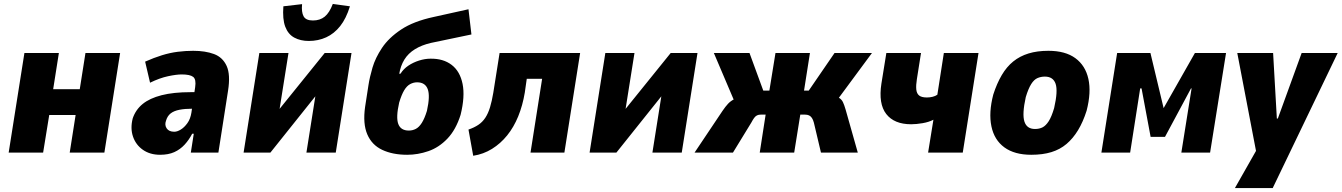

<svg xmlns="http://www.w3.org/2000/svg" viewBox="-20 -775 6813 975"><path d="M24 0 104 -506H279L250 -322H385L414 -506H590L510 0H334L364 -191H230L199 0Z M793 11Q742 11 706 -14Q670 -39 655.5 -81Q641 -123 654 -174Q669 -218 704.5 -247Q740 -276 800.5 -291.5Q861 -307 948 -307H993L980 -223H957Q919 -223 891 -217.5Q863 -212 846.5 -199Q830 -186 823 -162Q815 -140 826.5 -123Q838 -106 865 -106Q880 -106 898 -117Q916 -128 931.5 -149.5Q947 -171 952 -203L971 -332Q977 -372 961 -384.5Q945 -397 903 -397Q876 -397 833.5 -388Q791 -379 742 -355L717 -462Q762 -482 802.5 -494.5Q843 -507 882.5 -512Q922 -517 961 -517Q1023 -517 1067 -500.5Q1111 -484 1131 -440Q1151 -396 1138 -314L1089 0H949L964 -96H956Q940 -65 917.5 -40.5Q895 -16 865 -2.5Q835 11 793 11Z M1217 0 1297 -506H1445L1393 -179H1365L1629 -506H1765L1685 0H1536L1588 -328H1615L1353 0ZM1548 -567Q1506 -567 1474.5 -584Q1443 -601 1428.5 -639.5Q1414 -678 1419 -743L1514 -754Q1510 -714 1521.5 -692.5Q1533 -671 1569 -671Q1605 -671 1629 -690.5Q1653 -710 1670 -755L1757 -743Q1738 -681 1707.5 -642.5Q1677 -604 1636.5 -585.5Q1596 -567 1548 -567Z M2048 11Q1974 11 1921 -14Q1868 -39 1845 -93Q1822 -147 1834 -232L1851 -342Q1857 -382 1871.5 -431.5Q1886 -481 1920 -532Q1954 -583 2017 -625Q2080 -667 2183 -689L2359 -728L2374 -600L2168 -557Q2121 -546 2087 -525Q2053 -504 2033.5 -472.5Q2014 -441 2007 -398L2009 -401H2014Q2029 -425 2053.5 -441.5Q2078 -458 2108 -467.5Q2138 -477 2166 -477Q2231 -478 2273.5 -445.5Q2316 -413 2329 -349Q2342 -285 2319 -192Q2295 -116 2252 -71Q2209 -26 2155.5 -7.5Q2102 11 2048 11ZM2056 -112Q2075 -112 2091.5 -120.5Q2108 -129 2122 -151Q2136 -173 2148 -212Q2165 -288 2152 -322.5Q2139 -357 2098 -357Q2080 -357 2063 -348Q2046 -339 2032.5 -316.5Q2019 -294 2007 -254Q1990 -179 2002.5 -145.5Q2015 -112 2056 -112Z M2383 16 2359 -117Q2388 -127 2409 -141Q2430 -155 2444.5 -177Q2459 -199 2468.5 -230.5Q2478 -262 2485 -304L2517 -506H2926L2846 0H2674L2733 -375H2655L2645 -305Q2634 -239 2611.5 -184Q2589 -129 2555.5 -87.5Q2522 -46 2478.5 -19Q2435 8 2383 16Z M2974 0 3054 -506H3202L3150 -179H3122L3386 -506H3522L3442 0H3293L3345 -328H3372L3110 0Z M3507 0 3649 -212Q3664 -234 3677 -248Q3690 -262 3709 -271.5Q3728 -281 3760 -287L3719 -238L3605 -506H3786L3856 -315H3887L3918 -506H4093L4063 -315H4087L4218 -506H4408L4210 -238L4200 -293Q4228 -286 4241 -278Q4254 -270 4260.5 -256.5Q4267 -243 4274 -219L4336 0H4149L4113 -152Q4109 -167 4103 -176Q4097 -185 4088.5 -189Q4080 -193 4067 -193H4044L4013 0H3838L3868 -193H3844Q3832 -193 3824 -189Q3816 -185 3809.5 -176Q3803 -167 3795 -152L3702 0Z M4693 0 4720 -167Q4697 -155 4665 -149.5Q4633 -144 4607 -144Q4521 -144 4480.5 -196Q4440 -248 4456 -351L4481 -506H4657L4636 -373Q4631 -342 4633 -321Q4635 -300 4647.5 -290Q4660 -280 4687 -280Q4702 -280 4716 -283.5Q4730 -287 4740 -294L4773 -506H4949L4869 0Z M5217 11Q5132 11 5080.5 -26.5Q5029 -64 5014.5 -133.5Q5000 -203 5024 -295Q5042 -351 5067 -393.5Q5092 -436 5125.5 -463Q5159 -490 5203 -503.5Q5247 -517 5304 -517Q5390 -517 5441 -479.5Q5492 -442 5507 -374Q5522 -306 5498 -213Q5480 -156 5454.5 -114Q5429 -72 5396 -44Q5363 -16 5319 -2.5Q5275 11 5217 11ZM5236 -120Q5258 -120 5274.5 -128.5Q5291 -137 5305.5 -159.5Q5320 -182 5333 -226Q5353 -313 5340.5 -349.5Q5328 -386 5286 -386Q5266 -386 5248.5 -378.5Q5231 -371 5216.5 -348Q5202 -325 5189 -282Q5170 -196 5182 -158Q5194 -120 5236 -120Z M5573 0 5653 -506H5822L5889 -226L6048 -506H6206L6125 0H5979L6031 -326H6028L5896 -80H5823L5777 -326H5770L5719 0Z M6251 180 6360 -12 6369 48 6263 -506H6445L6464 -173H6469L6590 -506H6773L6443 180Z"/></svg>

Font: Nunito Sans 7pt Condensed Black
Style: Italic
Weight: 900
Width: 3
Italic angle: -9°
Designer: Vernon Adams
Foundry: Vernon Adams
Version: Version 3.101;gftools[0.9.27]